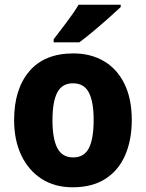

<svg xmlns="http://www.w3.org/2000/svg" viewBox="-20 -786 621 816"><path d="M540 -276Q540 -191 512 -126.5Q484 -62 428 -26Q372 10 289 10Q212 10 156.5 -26Q101 -62 70.5 -126Q40 -190 40 -276Q40 -407 104.5 -483Q169 -559 292 -559Q365 -559 421 -526.5Q477 -494 508.5 -430.5Q540 -367 540 -276ZM203 -275Q203 -197 223.5 -157Q244 -117 291 -117Q338 -117 358 -157Q378 -197 378 -276Q378 -354 357.5 -393Q337 -432 290 -432Q244 -432 223.5 -393Q203 -354 203 -275ZM493 -756Q474 -738 442.5 -710Q411 -682 377 -653.5Q343 -625 317 -606H208V-619Q233 -652 263.5 -692Q294 -732 314 -766H493Z"/></svg>

Font: Noto Sans Devanagari SemiCondensed ExtraBold
Style: Regular
Weight: 800
Width: 4
Designer: Jelle Bosma - Monotype Design Team
Foundry: Monotype Imaging Inc.
Version: Version 2.004; ttfautohint (v1.8.4.7-5d5b)